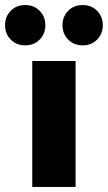

<svg xmlns="http://www.w3.org/2000/svg" viewBox="-70 -742 428 762"><path d="M58 0V-500H230V0ZM258 -562Q223 -562 200.5 -585Q178 -608 178 -642Q178 -676 200.5 -699Q223 -722 258 -722Q293 -722 315.5 -699Q338 -676 338 -642Q338 -608 315.5 -585Q293 -562 258 -562ZM30 -562Q-5 -562 -27.5 -585Q-50 -608 -50 -642Q-50 -676 -27.5 -699Q-5 -722 30 -722Q65 -722 87.5 -699Q110 -676 110 -642Q110 -608 87.5 -585Q65 -562 30 -562Z"/></svg>

Font: Assistant ExtraBold
Style: Regular
Weight: 800
Designer: Hebrew By Ben Nathan, Latin by Paul Hunt
Version: Version 3.000